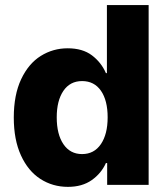

<svg xmlns="http://www.w3.org/2000/svg" viewBox="-20 -727 658 755"><path d="M34.2 -264.6Q34.2 -354 63.2 -415.5Q92.3 -477.1 140.4 -507.1Q188.5 -537.1 246.1 -537.1Q304.7 -537.1 341.6 -509.3Q378.4 -481.4 396.5 -439.5H400.4V-707H564.5V0H401.4V-85.9H396.5Q378.4 -45.4 340.8 -18.8Q303.2 7.8 247.1 7.8Q187 7.8 138.7 -23.4Q90.3 -54.7 62.3 -116.2Q34.2 -177.7 34.2 -264.6ZM403.3 -265.6Q403.3 -332 377 -370.1Q350.6 -408.2 302.7 -408.2Q255.4 -408.2 229.2 -369.6Q203.1 -331.1 203.1 -265.6Q203.1 -198.7 229.5 -159.9Q255.9 -121.1 302.7 -121.1Q350.1 -121.1 376.7 -160.2Q403.3 -199.2 403.3 -265.6Z"/></svg>

Font: Pretendard ExtraBold
Style: Regular
Weight: 800
Designer: Base glyphs from Inter by Rasmus Andersson; Hangeul glyphs from Noto Sans CJK(Source Han Sans) by Jang Soo-young and Kan
Foundry: Kil Hyung-jin
Version: Version 1.309